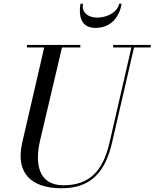

<svg xmlns="http://www.w3.org/2000/svg" viewBox="-20 -990 824 1025"><path d="M423 -970H409.5C399.5 -909 409.5 -841 489.5 -841C579.5 -841 619.5 -909 629.5 -970H616C606 -921 546.5 -896 499.5 -896C452.5 -896 414.5 -921 423 -970ZM124 -750V-736.5H216L99 -230C61 -66 146 15 309 15C467 15 542.5 -73 578.5 -230L695.5 -736.5H784.5V-750H584V-736.5H681.5L565 -230C530.5 -80 460 -1 319 -1C185 -1 165 -115 194 -240L311 -736.5H409V-750Z"/></svg>

Font: Bodoni* 16pt
Style: Italic
Weight: 400
Italic angle: -13°
Version: Version 2.3